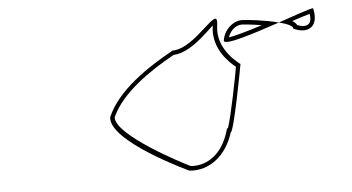

<svg xmlns="http://www.w3.org/2000/svg" viewBox="-42 -505 1186 647"><g transform="rotate(-5 551.0 -181.0)"><path d="M324 -130C312 -49 574 73 574 73C643 80 701 32 724 -43C735 -43 776 -263 777 -270C777 -270 697 -324 710 -406C722 -486 633 -335 553 -335C466 -287 362 -218 324 -130ZM339 -128C374 -207 470 -273 555 -320C614 -323 671 -387 696 -408L695 -406C683 -328 743 -276 761 -262C755 -227 729 -94 716 -58H713L709 -45C688 24 638 63 580 58C551 44 335 -68 339 -128ZM728 -354C725 -334 829 -368 918 -398C873 -410 809 -417 794 -417C764 -417 733 -389 728 -354ZM746 -363C754 -387 774 -402 792 -402C799 -402 831 -399 860 -394C810 -378 765 -365 746 -363ZM918 -398C946 -391 966 -382 965 -373C1017 -349 1052 -377 1037 -436C1028 -436 976 -418 918 -398ZM963 -399C990 -408 1010 -414 1024 -418C1026 -404 1025 -396 1022 -390C1018 -382 1006 -373 979 -384C974 -392 969 -396 963 -399Z"/></g></svg>

Font: Ampere
Style: OuLnIta
Weight: 400
Version: Version 1